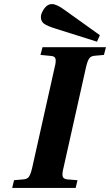

<svg xmlns="http://www.w3.org/2000/svg" viewBox="-20 -924 541 944"><path d="M181 -840Q181 -858 197 -881Q213 -904 235 -904Q259 -904 299 -874L471 -751L457 -719L254 -783Q212 -796 196.5 -807.5Q181 -819 181 -840ZM40 0 49 -38 94 -42Q114 -43 122.5 -55.5Q131 -68 138 -98L249 -594Q256 -621 253 -634.5Q250 -648 230 -649L179 -654L189 -692H501L491 -654L447 -650Q427 -649 418.5 -636.5Q410 -624 403 -594L292 -98Q285 -71 288 -57.5Q291 -44 311 -42L361 -38L352 0Z"/></svg>

Font: Lingua Franca
Style: Bold Italic
Weight: 700
Italic angle: -13°
Version: Version 1.19